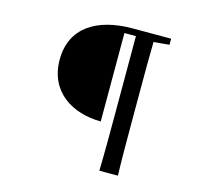

<svg xmlns="http://www.w3.org/2000/svg" viewBox="-122 -888 1244 1162"><g transform="rotate(15 500.0 -307.0)"><path d="M810 -711V-749H569C347 -749 191 -654 191 -453C191 -251 349 -156 528 -155V-709H600V-216C600 -97 600 20 597 135H713C710 19 710 -98 710 -216V-399C710 -501 710 -602 712 -702Z"/></g></svg>

Font: Source Han Serif CN SemiBold
Style: Regular
Weight: 600
Designer: Ryoko NISHIZUKA 西塚涼子 (kana & ideographs); Frank Grießhammer (Latin, Greek & Cyrillic); Wenlong ZHANG 张文龙 (bopomofo); San
Foundry: Adobe Systems Incorporated
Version: Version 1.000;PS 1;hotconv 16.6.53;makeotf.lib2.5.65590